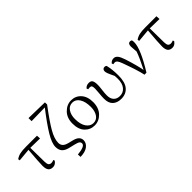

<svg xmlns="http://www.w3.org/2000/svg" viewBox="80 -1804 3009 3009"><g transform="rotate(-45 1584.5 -299.5)"><path d="M282.2 -453.1 286.1 -141.6Q287.1 -89.8 302.7 -70.3Q318.4 -50.8 350.6 -50.8Q369.1 -50.8 403.3 -63.5L411.1 -41Q375 13.7 320.3 13.7Q267.6 13.7 242.7 -17.6Q217.8 -48.8 217.8 -117.2Q217.8 -188.5 239.3 -451.2L26.4 -431.6L21.5 -460.9Q63.5 -491.2 113.8 -502.4Q164.1 -513.7 248 -513.7H490.2L494.1 -449.2Z M764.6 -82 838.9 -63.5Q958 -34.2 958 53.7Q958 116.2 900.9 159.7Q843.8 203.1 738.3 204.1L735.4 148.4Q906.2 132.8 906.2 71.3Q906.2 46.9 886.7 31.2Q867.2 15.6 810.5 2L705.1 -23.4Q635.7 -41 603 -80.1Q570.3 -119.1 570.3 -184.6Q570.3 -268.6 652.3 -403.8Q734.4 -539.1 890.6 -740.2L591.8 -734.4V-802.7L947.3 -794.9L949.2 -748Q788.1 -534.2 717.3 -411.1Q646.5 -288.1 646.5 -199.2Q646.5 -154.3 672.9 -126Q699.2 -97.7 764.6 -82Z M1246.1 13.7Q1148.4 13.7 1083 -55.7Q1017.6 -125 1017.6 -253.9Q1017.6 -378.9 1090.8 -453.6Q1164.1 -528.3 1259.8 -528.3Q1357.4 -528.3 1421.9 -457.5Q1486.3 -386.7 1486.3 -263.7Q1486.3 -135.7 1414.1 -61Q1341.8 13.7 1246.1 13.7ZM1257.8 -26.4Q1329.1 -26.4 1368.2 -85.4Q1407.2 -144.5 1407.2 -234.4Q1407.2 -352.5 1363.8 -420.9Q1320.3 -489.3 1248 -489.3Q1177.7 -489.3 1136.7 -429.2Q1095.7 -369.1 1095.7 -278.3Q1095.7 -158.2 1142.1 -92.3Q1188.5 -26.4 1257.8 -26.4Z M1572.3 -460.9 1562.5 -486.3Q1593.8 -525.4 1647.5 -525.4Q1694.3 -525.4 1711.4 -497.1Q1728.5 -468.8 1728.5 -400.4Q1728.5 -367.2 1719.7 -299.8Q1710.9 -232.4 1710.9 -186.5Q1710.9 -112.3 1748.5 -72.8Q1786.1 -33.2 1851.6 -33.2Q1925.8 -33.2 1971.7 -89.4Q2017.6 -145.5 2017.6 -247.1Q2017.6 -275.4 2014.6 -314.5Q1975.6 -395.5 1964.4 -426.3Q1953.1 -457 1953.1 -477.5Q1953.1 -501 1966.3 -514.6Q1979.5 -528.3 2001 -528.3Q2024.4 -528.3 2036.1 -514.6Q2061.5 -412.1 2061.5 -277.3Q2061.5 -128.9 2001 -57.6Q1940.4 13.7 1835.9 13.7Q1746.1 13.7 1694.3 -34.2Q1642.6 -82 1642.6 -178.7Q1642.6 -224.6 1649.4 -293.9Q1656.2 -363.3 1656.2 -390.6Q1656.2 -433.6 1647 -449.2Q1637.7 -464.8 1608.4 -464.8Q1593.8 -464.8 1572.3 -460.9Z M2128.9 -460 2119.1 -485.4Q2149.4 -523.4 2197.3 -523.4Q2235.4 -523.4 2262.7 -490.2Q2290 -457 2315.4 -378.9Q2378.9 -182.6 2400.4 -60.5Q2491.2 -237.3 2527.3 -342.8Q2518.6 -430.7 2518.6 -460.9Q2518.6 -528.3 2567.4 -528.3Q2587.9 -528.3 2599.6 -516.6Q2604.5 -497.1 2604.5 -471.7Q2604.5 -325.2 2402.3 1L2358.4 2Q2349.6 -37.1 2339.8 -73.7Q2330.1 -110.4 2314.5 -158.2Q2298.8 -206.1 2293 -223.6Q2287.1 -241.2 2265.1 -303.2Q2243.2 -365.2 2241.2 -370.1Q2221.7 -422.9 2204.6 -443.4Q2187.5 -463.9 2161.1 -463.9Q2148.4 -463.9 2128.9 -460Z M2929.7 -453.1 2933.6 -141.6Q2934.6 -89.8 2950.2 -70.3Q2965.8 -50.8 2998 -50.8Q3016.6 -50.8 3050.8 -63.5L3058.6 -41Q3022.5 13.7 2967.8 13.7Q2915 13.7 2890.1 -17.6Q2865.2 -48.8 2865.2 -117.2Q2865.2 -188.5 2886.7 -451.2L2673.8 -431.6L2668.9 -460.9Q2710.9 -491.2 2761.2 -502.4Q2811.5 -513.7 2895.5 -513.7H3137.7L3141.6 -449.2Z"/></g></svg>

Font: Bpmf Zihi Serif Regular
Style: Regular
Weight: 400
Foundry: But Ko
Version: Version 1.320